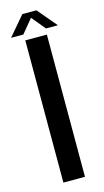

<svg xmlns="http://www.w3.org/2000/svg" viewBox="-132 -740 420 778"><g transform="rotate(-15 78.0 -351.0)"><path d="M32.5 0H123V-596.5H32.5ZM-20.5 -621.5H31L78.5 -679L126 -621.5H176L107.5 -702.5H48.5Z"/></g></svg>

Font: Anybody Condensed
Style: Regular
Weight: 400
Width: 3
Designer: Tyler Finck
Foundry: Etcetera Type Company
Version: Version 1.113;gftools[0.9.25]